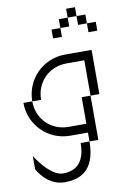

<svg xmlns="http://www.w3.org/2000/svg" viewBox="-102 -809 704 1069"><g transform="rotate(-10 250.0 -275.0)"><path d="M400 -250H350V-100H250C150 -100 75 -175 75 -275H25C25 -150 125 -50 250 -50H350V0H400ZM25 100C25 100 75 200 175 200C250 200 350 175 350 0H300C300 75 275 150 175 150C100 150 25 25 25 25ZM75 -275H125C125 -375 200 -450 300 -450H400V-250H450V-500H300C175 -500 75 -400 75 -275ZM250 -600H300V-650H250ZM300 -650H350V-700H300ZM350 -700H400V-750H350ZM400 -650H450V-700H400ZM450 -600H500V-650H450Z"/></g></svg>

Font: LS-VG5000 Light Shifted
Style: Regular
Weight: 400
Designer: Justin Bihan, 2021
Foundry: Justin Bihan, 2021
Version: Version 1.000;Glyphs 3.1.2 (3151)